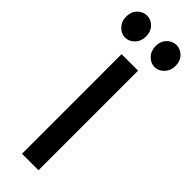

<svg xmlns="http://www.w3.org/2000/svg" viewBox="-359 -976 991 991"><g transform="rotate(45 136.0 -480.5)"><path d="M77 0V-727H197.5V0ZM29.5 -800Q0.5 -800 -21.5 -823Q-43.5 -846 -43.5 -881Q-43.5 -916.5 -21.5 -938.8Q0.5 -961 29.5 -961Q58.5 -961 80.2 -938.8Q102 -916.5 102 -881Q102 -846 80 -823Q58 -800 29.5 -800ZM244.5 -800Q215.5 -800 193.5 -823Q171.5 -846 171.5 -881Q171.5 -916.5 193.5 -938.8Q215.5 -961 244.5 -961Q273.5 -961 295.2 -938.8Q317 -916.5 317 -881Q317 -846 295 -823Q273 -800 244.5 -800Z"/></g></svg>

Font: Spline Sans Medium
Style: Regular
Weight: 500
Designer: Eben Sorkin, Mirko Velimirovic
Foundry: Sorkin Type
Version: Version 1.000; ttfautohint (v1.8.3)